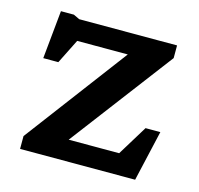

<svg xmlns="http://www.w3.org/2000/svg" viewBox="-83 -613 728 702"><g transform="rotate(15 281.0 -262.5)"><path d="M50.5 0V-48.5L341.5 -435.5H150L103.5 -342.5H46.5L64.5 -525H113.5L136.5 -514H507V-466L213.5 -78.5H404.5L474 -192H530L486 0Z"/></g></svg>

Font: Newsreader Caption Medium
Style: Regular
Weight: 500
Designer: Hugues Gentile
Foundry: Production Type
Version: Version 1.001